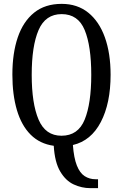

<svg xmlns="http://www.w3.org/2000/svg" viewBox="-20 -745 637 993"><path d="M446 228Q403 228 361.5 209Q320 190 291.5 142Q263 94 258 9Q186 -1 138.5 -48.5Q91 -96 67.5 -175.5Q44 -255 44 -359Q44 -470 72 -552Q100 -634 156.5 -679.5Q213 -725 299 -725Q380 -725 436.5 -679.5Q493 -634 522.5 -551.5Q552 -469 552 -358Q552 -211 501.5 -114Q451 -17 357 5Q362 72 377.5 111Q393 150 418 166Q443 182 474 182H487V228ZM298 -43Q384 -43 418 -126.5Q452 -210 452 -358Q452 -507 418 -589.5Q384 -672 299 -672Q215 -672 179.5 -589.5Q144 -507 144 -358Q144 -210 179.5 -126.5Q215 -43 298 -43Z"/></svg>

Font: Noto Serif Myanmar ExtraCondensed
Style: Regular
Weight: 400
Width: 2
Designer: Ben Mitchell and the Monotype Design Team
Foundry: Monotype Imaging Inc.
Version: Version 2.106; ttfautohint (v1.8.4.7-5d5b)